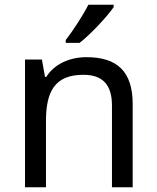

<svg xmlns="http://www.w3.org/2000/svg" viewBox="-20 -786 658 806"><path d="M457 -756V-766H351C328 -721 285 -655 256 -618V-606H314C361 -642 432 -719 457 -756ZM343 -546C275 -546 209 -519 174 -463H169L156 -536H85V0H173V-278C173 -403 211 -472 330 -472C412 -472 450 -429 450 -343V0H537V-349C537 -487 471 -546 343 -546Z"/></svg>

Font: Noto Sans Runic
Style: Regular
Weight: 400
Designer: Monotype Design Team
Foundry: Monotype Imaging Inc.
Version: Version 2.002